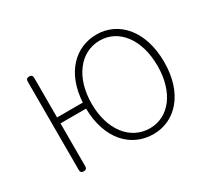

<svg xmlns="http://www.w3.org/2000/svg" viewBox="-113 -726 1008 924"><g transform="rotate(-30 390.5 -263.5)"><path d="M634 -439C666 -396 684 -335 684 -262C684 -118 610 -20 503 -20C394 -20 318 -118 318 -262C318 -335 337 -396 370 -439C402 -482 449 -507 503 -507C557 -507 602 -482 634 -439ZM105 -263V-18C105 -6 111 0 123 0C135 0 141 -6 141 -18V-256H283C285 -86 380 13 504 13C625 13 721 -88 721 -262C721 -439 625 -540 504 -540C386 -540 293 -449 284 -289H212H141V-509C141 -521 135 -527 123 -527C111 -527 105 -521 105 -509Z"/></g></svg>

Font: GenSenRounded2 TW EL
Style: Regular
Weight: 250
Version: Version 2.100;PS 2.1;hotconv 16.6.51;makeotf.lib2.5.65220 DE